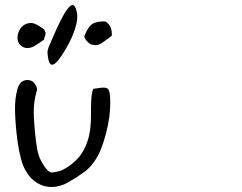

<svg xmlns="http://www.w3.org/2000/svg" viewBox="-20 -748 968 768"><path d="M320 -62Q285 -37 252.5 -18.5Q220 0 186 0Q155 0 128 -16.5Q101 -33 84 -63Q72 -82 63.5 -114.5Q55 -147 50 -184Q45 -221 42.5 -255.5Q40 -290 40 -313Q40 -332 42 -351Q44 -370 49 -389Q59 -428 90 -428Q110 -428 121 -410.5Q132 -393 126 -380Q120 -360 117.5 -340Q115 -320 115 -300Q115 -280 117.5 -247.5Q120 -215 124 -182.5Q128 -150 134 -130Q138 -116 145.5 -102.5Q153 -89 161 -78Q175 -58 188 -58Q194 -58 209 -61.5Q224 -65 230 -68Q265 -86 291 -114Q317 -142 331 -186Q345 -230 344 -295Q344 -300 344 -315Q344 -330 345 -347.5Q346 -365 348.5 -378.5Q351 -392 355 -393Q367 -395 384.5 -397Q402 -399 410 -394Q416 -390 418.5 -375Q421 -360 421 -341Q421 -322 419.5 -304.5Q418 -287 417 -278Q406 -207 383.5 -151Q361 -95 320 -62ZM174 -508Q171 -523 170 -535.5Q169 -548 179 -570Q206 -634 227.5 -675.5Q249 -717 264 -726Q279 -735 287 -701Q294 -673 278 -626Q262 -579 226 -525Q185 -463 174 -508ZM353 -569Q345 -567 332 -579Q319 -591 317 -603Q335 -648 357 -656Q379 -664 402 -662Q430 -644 427 -605L399 -584Q371 -562 353 -569ZM85 -556Q70 -558 59.5 -569.5Q49 -581 50 -601Q53 -628 69 -642.5Q85 -657 107 -656Q120 -656 152 -634Q167 -621 160 -604Q154 -587 157 -590Q129 -570 115 -562.5Q101 -555 85 -556Z"/></svg>

Font: Mynerve
Style: Regular
Weight: 400
Designer: Carolina Short
Foundry: Carolina Short
Version: Version 1.000; ttfautohint (v1.8.4.7-5d5b)